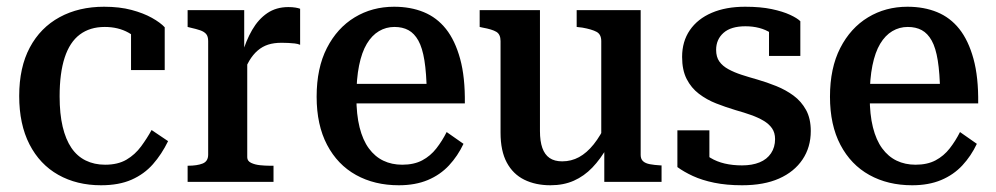

<svg xmlns="http://www.w3.org/2000/svg" viewBox="-20 -540 2957 570"><path d="M292 -51Q330 -51 355.5 -66Q381 -81 399 -105.5Q417 -130 430 -154L479 -121Q460 -82 434 -52.5Q408 -23 370.5 -6.5Q333 10 280 10Q208 10 153 -21Q98 -52 67.5 -111.5Q37 -171 37 -255Q37 -340 68.5 -399Q100 -458 157 -489Q214 -520 289 -520Q335 -520 370.5 -510.5Q406 -501 431 -487Q456 -473 469 -459V-332H369V-456Q380 -455 388.5 -449.5Q397 -444 402 -435Q407 -426 408.5 -415.5Q410 -405 408 -394Q392 -426 361.5 -443Q331 -460 291 -460Q247 -460 217 -437.5Q187 -415 172 -369Q157 -323 157 -254Q157 -202 166 -164Q175 -126 192 -101Q209 -76 234.5 -63.5Q260 -51 292 -51Z M871 -514V-407Q864 -410 855 -411Q846 -412 836 -412.5Q826 -413 816 -413Q793 -413 776 -407.5Q759 -402 745 -390Q731 -378 720 -359.5Q709 -341 698 -315V-377Q710 -419 728.5 -451Q747 -483 773.5 -501Q800 -519 836 -519Q848 -519 857 -517.5Q866 -516 871 -514ZM537 0V-48H538Q565 -48 581.5 -54.5Q598 -61 598 -81V-418Q598 -432 592 -439Q586 -446 574.5 -450Q563 -454 545 -458L537 -460V-510H705V-372L714 -377V-73Q714 -62 725.5 -56.5Q737 -51 752.5 -49.5Q768 -48 780 -48H792V0Z M1038 -252Q1038 -200 1047.5 -162Q1057 -124 1075 -99.5Q1093 -75 1118 -63Q1143 -51 1174 -51Q1209 -51 1233.5 -64Q1258 -77 1275.5 -99.5Q1293 -122 1306 -148L1356 -113Q1339 -77 1313 -49Q1287 -21 1250 -5.5Q1213 10 1164 10Q1092 10 1037 -20.5Q982 -51 951 -110Q920 -169 920 -253Q920 -338 950.5 -397.5Q981 -457 1033 -488.5Q1085 -520 1150 -520Q1199 -520 1238 -504Q1277 -488 1304 -454Q1331 -420 1346 -365.5Q1361 -311 1360 -233H1018V-291H1270L1247 -267Q1246 -323 1240 -360.5Q1234 -398 1222 -419.5Q1210 -441 1192.5 -450.5Q1175 -460 1151 -460Q1126 -460 1105 -447.5Q1084 -435 1069 -410Q1054 -385 1046 -345.5Q1038 -306 1038 -252Z M1583 -510V-151Q1583 -121 1590 -101Q1597 -81 1611.5 -71Q1626 -61 1649 -61Q1676 -61 1699 -73.5Q1722 -86 1742.5 -111.5Q1763 -137 1781 -176L1784 -105Q1763 -68 1738.5 -42.5Q1714 -17 1683.5 -3.5Q1653 10 1614 10Q1570 10 1536.5 -6.5Q1503 -23 1484.5 -57.5Q1466 -92 1466 -146V-418Q1466 -438 1453.5 -445.5Q1441 -453 1413 -458L1404 -460V-510ZM1882 -510V-80Q1882 -68 1889 -61.5Q1896 -55 1909.5 -52.5Q1923 -50 1941 -49H1944V0H1774V-107L1765 -115V-418Q1765 -438 1751 -445.5Q1737 -453 1709 -458L1692 -460V-510Z M2281 -127Q2281 -146 2272 -159Q2263 -172 2247 -181.5Q2231 -191 2210 -198.5Q2189 -206 2164 -213Q2134 -222 2106 -233Q2078 -244 2055 -261.5Q2032 -279 2018.5 -305.5Q2005 -332 2005 -371Q2005 -417 2028 -450.5Q2051 -484 2093 -502Q2135 -520 2192 -520Q2238 -520 2271 -513Q2304 -506 2325.5 -496Q2347 -486 2356 -477V-374H2263V-462Q2275 -462 2282.5 -458.5Q2290 -455 2293.5 -448.5Q2297 -442 2297 -434Q2297 -426 2294 -417Q2284 -432 2268.5 -442Q2253 -452 2234 -457Q2215 -462 2193 -462Q2150 -462 2128 -442.5Q2106 -423 2106 -392Q2106 -371 2115.5 -357.5Q2125 -344 2142.5 -334.5Q2160 -325 2181.5 -318Q2203 -311 2228 -304Q2256 -296 2284.5 -284.5Q2313 -273 2336 -256Q2359 -239 2373 -213.5Q2387 -188 2387 -151Q2387 -103 2362.5 -66.5Q2338 -30 2293 -10Q2248 10 2183 10Q2137 10 2100.5 2.5Q2064 -5 2037 -17.5Q2010 -30 1991 -44V-153H2086V-34Q2071 -43 2063 -52Q2055 -61 2051.5 -69.5Q2048 -78 2049.5 -86.5Q2051 -95 2055 -101Q2070 -83 2089 -71.5Q2108 -60 2131.5 -54.5Q2155 -49 2183 -49Q2213 -49 2235 -58Q2257 -67 2269 -85Q2281 -103 2281 -127Z M2562 -252Q2562 -200 2571.5 -162Q2581 -124 2599 -99.5Q2617 -75 2642 -63Q2667 -51 2698 -51Q2733 -51 2757.5 -64Q2782 -77 2799.5 -99.5Q2817 -122 2830 -148L2880 -113Q2863 -77 2837 -49Q2811 -21 2774 -5.5Q2737 10 2688 10Q2616 10 2561 -20.5Q2506 -51 2475 -110Q2444 -169 2444 -253Q2444 -338 2474.5 -397.5Q2505 -457 2557 -488.5Q2609 -520 2674 -520Q2723 -520 2762 -504Q2801 -488 2828 -454Q2855 -420 2870 -365.5Q2885 -311 2884 -233H2542V-291H2794L2771 -267Q2770 -323 2764 -360.5Q2758 -398 2746 -419.5Q2734 -441 2716.5 -450.5Q2699 -460 2675 -460Q2650 -460 2629 -447.5Q2608 -435 2593 -410Q2578 -385 2570 -345.5Q2562 -306 2562 -252Z"/></svg>

Font: Roboto Serif 28pt Condensed Medium
Style: Regular
Weight: 500
Width: 3
Designer: Greg Gazdowicz
Foundry: Commercial Type
Version: Version 1.008